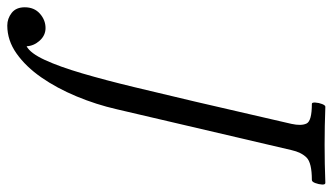

<svg xmlns="http://www.w3.org/2000/svg" viewBox="-399 -495 913 527"><g transform="rotate(90 57.5 -231.5)"><path d="M-136 205Q-155 205 -170.5 193Q-186 181 -186 157Q-186 131 -168.5 115.5Q-151 100 -129 100Q-109 100 -94.5 116Q-80 132 -79 152Q-60 142 -41.5 102Q-23 62 -4.5 -1Q14 -64 33 -143Q52 -222 73 -311L134 -575Q140 -602 133 -616.5Q126 -631 79 -631Q75 -631 75.5 -640.5Q76 -650 79.5 -659Q83 -668 87 -668Q113 -667 139.5 -666.5Q166 -666 191 -666Q217 -666 243.5 -666.5Q270 -667 296 -668Q301 -668 300.5 -659Q300 -650 296.5 -640.5Q293 -631 288 -631Q241 -631 226.5 -616.5Q212 -602 206 -575L94 -96Q81 -39 58.5 15Q36 69 6.5 111.5Q-23 154 -59 179.5Q-95 205 -136 205Z"/></g></svg>

Font: Junicode Two Beta Condensed
Style: Italic
Weight: 400
Width: 3
Italic angle: -9°
Version: Version 1.053; ttfautohint (v1.8.4)